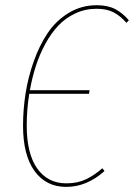

<svg xmlns="http://www.w3.org/2000/svg" viewBox="-20 -711 517 740"><path d="M353 -690.9Q395.5 -690.9 424.3 -675.8Q453.1 -660.6 476.6 -632.8L467.3 -623Q443.8 -649.9 417.5 -663.6Q391.1 -677.2 352.5 -677.2Q308.6 -677.2 270.5 -659.4Q232.4 -641.6 204.6 -612.1Q176.8 -582.5 154.5 -541.5Q132.3 -500.5 118.2 -456.5Q104 -412.6 95.2 -363.3H325.2L323.2 -349.6H92.8Q83 -289.6 83 -227.1Q83 -118.7 123.5 -61.5Q164.1 -4.4 235.8 -4.4Q278.8 -4.4 311.3 -20Q343.8 -35.6 374.5 -62.5L382.8 -51.8Q314.5 9.3 235.4 9.3Q157.2 9.3 113 -52Q68.8 -113.3 68.8 -226.6Q68.8 -287.6 78.4 -349.9Q87.9 -412.1 109.9 -474.1Q131.8 -536.1 163.8 -583.7Q195.8 -631.3 244.6 -661.1Q293.5 -690.9 353 -690.9Z"/></svg>

Font: Fira Sans Compressed Hair
Style: Italic
Weight: 100
Width: 3
Italic angle: -8°
Designer: Carrois Corporate & Edenspiekermann AG
Foundry: Carrois Corporate GbR & Edenspiekermann AG
Version: Version 4.203;PS 004.203;hotconv 1.0.88;makeotf.lib2.5.64775